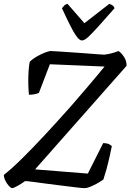

<svg xmlns="http://www.w3.org/2000/svg" viewBox="-25 -981 680 1001"><path d="M39 0Q32 0 21.5 -11.5Q11 -23 3 -39Q-5 -55 -5 -69Q38 -103 94 -158.5Q150 -214 213.5 -282.5Q277 -351 342 -424Q387 -476 434.5 -531.5Q482 -587 520 -634L235 -646L178 -497Q171 -493 156.5 -490Q142 -487 126 -487Q123 -513 122.5 -546Q122 -579 124 -609.5Q126 -640 130 -659Q141 -670 156.5 -680Q172 -690 189 -698Q206 -706 219.5 -710.5Q233 -715 239 -715Q246 -715 275 -713Q304 -711 343.5 -708.5Q383 -706 421 -703Q459 -700 486.5 -698Q514 -696 519 -696Q527 -697 540.5 -699.5Q554 -702 568.5 -706.5Q583 -711 593 -715Q606 -707 620.5 -686Q635 -665 635 -638L158 -98L433 -76L513 -235Q530 -235 541.5 -230Q553 -225 558 -219Q553 -195 546 -163Q539 -131 530.5 -100Q522 -69 514 -45Q497 -33 478.5 -23Q460 -13 443.5 -6.5Q427 0 416 0Q405 0 373 -4Q341 -8 299.5 -13Q258 -18 216.5 -23.5Q175 -29 145 -33Q115 -37 106 -37Q82 -20 63 -10Q44 0 39 0ZM402 -770Q390 -770 374.5 -791Q359 -812 340 -850Q321 -888 298 -938Q304 -945 309.5 -951.5Q315 -958 327 -961L415 -860L545 -961Q557 -957 564 -951Q571 -945 572 -938Q528 -888 494.5 -850.5Q461 -813 438.5 -791.5Q416 -770 402 -770Z"/></svg>

Font: Texturina Medium 12pt
Style: Italic
Weight: 400
Italic angle: -11°
Version: Version 1.002